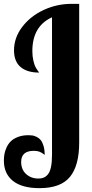

<svg xmlns="http://www.w3.org/2000/svg" viewBox="-23 -770 477 997"><path d="M348.1 -750H388.2V-29.8Q388.2 89.8 340.3 148.4Q292.5 207 182.1 207Q91.3 207 44.2 169.4Q-2.9 131.8 -2.9 64Q-2.9 47.4 -0.2 31.2Q2.4 15.1 10.7 -3.4Q19 -22 32.5 -35.6Q45.9 -49.3 69.6 -58.6Q93.3 -67.9 124 -67.9Q135.7 -67.9 145 -66.7Q154.3 -65.4 167 -59.3Q179.7 -53.2 188.2 -43Q196.8 -32.7 202.9 -12.9Q209 6.8 209 34.2Q193.8 22 181.6 17.6Q169.4 13.2 152.8 13.2Q86.9 13.2 86.9 70.8Q86.9 110.4 112.5 133.8Q138.2 157.2 176.8 157.2Q192.4 157.2 204.1 152.3Q215.8 147.5 226.1 135Q236.3 122.6 241.7 97.2Q247.1 71.8 247.1 34.2V-680.2Q145 -633.8 145 -504.9Q145 -478 150.1 -455.8Q155.3 -433.6 160.6 -423.3Q166 -413.1 172.9 -403.6Q179.7 -394 180.2 -393.1Q118.2 -393.1 84 -421.9Q49.8 -450.7 49.8 -508.8Q49.8 -574.2 92.5 -630.4Q135.3 -686.5 203.9 -718.3Q272.5 -750 348.1 -750Z"/></svg>

Font: Lobster Two
Style: Bold
Weight: 700
Designer: Pablo Impallari
Foundry: Pablo Impallari. www.impallari.com
Version: Version 1.006